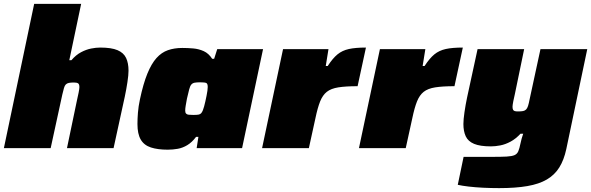

<svg xmlns="http://www.w3.org/2000/svg" viewBox="-21 -763 3045 989"><path d="M-1 0 155 -743H397L336 -453H347Q370 -480 396.5 -494Q423 -508 448.5 -513Q474 -518 495 -518Q553 -518 584.5 -504.5Q616 -491 628.5 -464.5Q641 -438 641 -399Q641 -377 635.5 -340.5Q630 -304 622 -266L564 0H324L376 -249Q380 -266 384 -286Q388 -306 388 -314Q388 -329 381.5 -333.5Q375 -338 360 -338Q344 -338 334 -336Q324 -334 318 -328Q312 -322 308.5 -309.5Q305 -297 300 -276L240 0Z M843 8Q791 8 756 -3.5Q721 -15 704 -44Q687 -73 687 -124Q687 -150 689.5 -182.5Q692 -215 700 -252Q717 -332 738 -383.5Q759 -435 785 -464Q811 -493 844 -504.5Q877 -516 918 -516Q946 -516 974.5 -513.5Q1003 -511 1028.5 -499.5Q1054 -488 1072 -460H1082L1098 -510H1334L1226 0H992L1001 -58H989Q968 -30 944 -15.5Q920 -1 894.5 3.5Q869 8 843 8ZM975 -171Q992 -171 1001 -172.5Q1010 -174 1015 -179.5Q1020 -185 1024 -195Q1027 -203 1030.5 -215Q1034 -227 1037 -241.5Q1040 -256 1043 -270Q1046 -284 1047.5 -296Q1049 -308 1049 -315Q1049 -332 1041.5 -335.5Q1034 -339 1010 -339Q992 -339 981.5 -337Q971 -335 964.5 -327.5Q958 -320 953.5 -302.5Q949 -285 942 -255Q938 -233 935.5 -218.5Q933 -204 933 -193Q933 -183 937.5 -178Q942 -173 951 -172Q960 -171 975 -171Z M1329 0 1437 -510H1671L1657 -423H1667Q1693 -463 1717.5 -483Q1742 -503 1776 -510.5Q1810 -518 1864 -518L1821 -319Q1760 -319 1722 -313Q1684 -307 1662.5 -290Q1641 -273 1628 -240.5Q1615 -208 1604 -155L1570 0Z M1828 0 1936 -510H2170L2156 -423H2166Q2192 -463 2216.5 -483Q2241 -503 2275 -510.5Q2309 -518 2363 -518L2320 -319Q2259 -319 2221 -313Q2183 -307 2161.5 -290Q2140 -273 2127 -240.5Q2114 -208 2103 -155L2069 0Z M2550 206Q2508 206 2467.5 204Q2427 202 2393 198Q2359 194 2337 189L2367 45Q2392 45 2416 45Q2440 45 2464.5 45Q2489 45 2513 45Q2561 45 2588.5 43.5Q2616 42 2629.5 36Q2643 30 2649 15.5Q2655 1 2660 -24Q2662 -35 2666 -49Q2670 -63 2674 -74H2660Q2636 -48 2609 -33.5Q2582 -19 2556 -14Q2530 -9 2508 -9Q2452 -9 2421 -22Q2390 -35 2378 -61Q2366 -87 2366 -124Q2366 -147 2371.5 -185Q2377 -223 2385 -261L2439 -510H2679L2631 -278Q2627 -262 2623 -241.5Q2619 -221 2619 -213Q2619 -203 2622 -197.5Q2625 -192 2631.5 -190.5Q2638 -189 2647 -189Q2664 -189 2673.5 -191Q2683 -193 2689 -199Q2695 -205 2699 -217.5Q2703 -230 2707 -251L2763 -510H3004L2896 5Q2884 61 2860 99.5Q2836 138 2796 161.5Q2756 185 2695.5 195.5Q2635 206 2550 206Z"/></svg>

Font: Saira Expanded Black
Style: Italic
Weight: 900
Width: 7
Italic angle: -12°
Designer: Hector Gatti with collaboration of the Omnibus-Type team
Foundry: Omnibus-Type
Version: Version 1.101